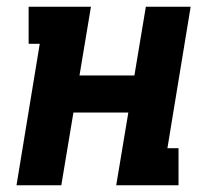

<svg xmlns="http://www.w3.org/2000/svg" viewBox="-20 -550 640 570"><path d="M29 0 98 -420H65V-530H250L216 -326H379L413 -530H546L477 -110H510V0H325L361 -216H198L162 0Z"/></svg>

Font: Iosevka Curly Slab XBdEx
Style: Italic
Weight: 800
Width: 7
Italic angle: -9°
Monospace: yes
Designer: Belleve Invis
Foundry: Belleve Invis
Version: Version 11.1.0; ttfautohint (v1.8.3)